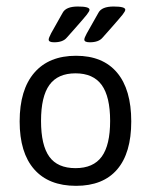

<svg xmlns="http://www.w3.org/2000/svg" viewBox="-20 -574 470 598"><path d="M148.6 -442.3Q131.6 -442.3 131.6 -450.7Q131.6 -455.8 139.3 -470.5Q147 -485.1 175.2 -534.3Q185.5 -553.7 222.4 -553.7Q258.8 -553.7 258.8 -543.8Q258.8 -539 250.5 -528.5Q242.2 -518 213.2 -485.1Q197.4 -467.3 187.5 -456.2Q175.6 -442.3 148.6 -442.3ZM259.6 -442.3Q242.6 -442.3 242.6 -450.7Q242.6 -455.8 249.9 -469.3Q257.2 -482.8 286.6 -534.3Q296.9 -553.7 333.7 -553.7Q370.2 -553.7 370.2 -543.8Q370.2 -539 361.9 -528.5Q353.5 -518 324.6 -485.1Q308.8 -467.3 298.9 -456.2Q287 -442.3 259.6 -442.3ZM216.8 4.8Q131.6 4.8 86.4 -46.8Q41.2 -98.3 41.2 -195.8Q41.2 -294.5 86.8 -347.4Q132.4 -400.3 216.8 -400.3Q300.4 -400.3 344.6 -347.8Q388.8 -295.3 388.8 -195.8Q388.8 -97.5 345 -46.4Q301.2 4.8 216.8 4.8ZM215.2 -50.3Q270.7 -50.3 296.9 -86.2Q323 -122.1 323 -197.4Q323 -273.1 296.7 -309.4Q270.3 -345.6 215.2 -345.6Q160.1 -345.6 134 -309.6Q107.8 -273.5 107.8 -197.4Q107.8 -121.7 133.6 -86Q159.3 -50.3 215.2 -50.3Z"/></svg>

Font: Jaldi
Style: Regular
Weight: 400
Designer: Pablo Cosgaya and Nicolas Silva
Foundry: Omnibus-Type
Version: Version 1.001;PS 001.001;hotconv 1.0.70;makeotf.lib2.5.58329